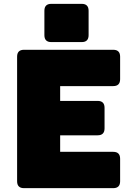

<svg xmlns="http://www.w3.org/2000/svg" viewBox="-20 -979 694 999"><path d="M569 0H105Q69 0 69 -36V-684Q69 -720 105 -720H569Q605 -720 605 -684V-567Q605 -531 569 -531H293V-454H488Q524 -454 524 -418V-311Q524 -275 488 -275H293V-189H569Q605 -189 605 -153V-36Q605 0 569 0ZM405 -760H247Q211 -760 211 -796V-923Q211 -959 247 -959H405Q441 -959 441 -923V-796Q441 -760 405 -760Z"/></svg>

Font: Bungee Spice
Style: Regular
Weight: 400
Designer: David Jonathan Ross
Foundry: David Jonathan Ross
Version: Version 2.000